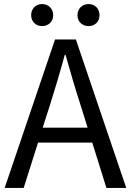

<svg xmlns="http://www.w3.org/2000/svg" viewBox="-20 -929 647 949"><path d="M188 -800C219 -800 243 -822 243 -854C243 -886 219 -909 188 -909C157 -909 134 -886 134 -854C134 -822 157 -800 188 -800ZM418 -800C449 -800 472 -822 472 -854C472 -886 449 -909 418 -909C386 -909 363 -886 363 -854C363 -822 386 -800 418 -800ZM3 0H97L168 -224H436L506 0H604L355 -734H252ZM227 -410C253 -493 277 -572 300 -658H304C328 -573 351 -493 378 -410L413 -298H191Z"/></svg>

Font: Noto Sans JP
Style: Regular
Weight: 400
Designer: Ryoko NISHIZUKA  (kana, bopomofo & ideographs); Paul D. Hunt (Latin, Greek & Cyrillic); Sandoll Communications , Soo-you
Foundry: Adobe
Version: Version 2.002;hotconv 1.0.116;makeotfexe 2.5.65601